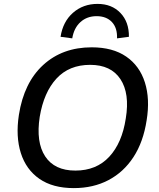

<svg xmlns="http://www.w3.org/2000/svg" viewBox="-20 -957 819 986"><path d="M60 0ZM359 9Q251 9 182.5 -38.5Q114 -86 87 -171Q60 -256 77 -367Q103 -533 202 -623.5Q301 -714 451 -714Q559 -714 628 -666.5Q697 -619 724 -534Q751 -449 733 -339Q716 -228 665.5 -150.5Q615 -73 537 -32Q459 9 359 9ZM367 -81Q475 -81 541 -152Q607 -223 626 -349Q647 -477 598.5 -550.5Q550 -624 443 -624Q335 -624 270 -553.5Q205 -483 184 -357Q164 -227 212 -154Q260 -81 367 -81ZM351 -760 291 -768Q303 -846 355 -891.5Q407 -937 481 -937Q554 -937 598.5 -890.5Q643 -844 642 -768L581 -760Q583 -814 554.5 -844Q526 -874 476 -874Q427 -874 393.5 -844Q360 -814 351 -760Z"/></svg>

Font: Winston Medium
Style: Italic
Weight: 500
Italic angle: -9°
Designer: Original fonts by Vernon Adams / Changes by Cristiano Sobral
Foundry: Original fonts by Vernon Adams / Changes by Cristiano Sobral
Version: Version 2.503;July 17, 2020;FontCreator 13.0.0.2655 64-bit